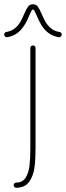

<svg xmlns="http://www.w3.org/2000/svg" viewBox="-64 -702 310 899"><path d="M0 165Q0 160.2 3.7 156.5Q7.3 152.8 12.2 152.8Q41.5 152.8 55.9 130.1Q70.3 107.4 74.2 73.5Q78.1 39.6 78.1 -10.7V-477.1Q78.1 -482.4 81.8 -485.8Q85.4 -489.3 90.3 -489.3Q95.7 -489.3 99.1 -485.8Q102.5 -482.4 102.5 -477.1V-10.7Q102.5 43.9 97.4 82.8Q92.3 121.6 72.3 149.4Q52.2 177.2 12.2 177.2Q7.3 177.2 3.7 173.8Q0 170.4 0 165ZM225.1 -540Q225.1 -534.7 220.7 -530.8Q216.3 -526.9 210.9 -527.8Q159.2 -536.1 129.4 -585.4Q119.1 -602.1 106.4 -632.3Q100.1 -646.5 96.9 -652.1Q93.8 -657.7 90.3 -657.7Q86.9 -657.7 83.7 -652.1Q80.6 -646.5 74.7 -633.3Q70.3 -622.1 64 -608.6Q57.6 -595.2 49.8 -583.5Q36.1 -561.5 17.1 -547.1Q-2 -532.7 -30.3 -527.8Q-35.6 -526.9 -40 -530.8Q-44.4 -534.7 -44.4 -540Q-44.4 -544.4 -41.5 -548.1Q-38.6 -551.8 -34.2 -552.2Q5.4 -558.6 29.3 -596.2Q38.1 -609.9 49.3 -636.7Q59.6 -660.6 67.6 -671.4Q75.7 -682.1 90.3 -682.1Q105 -682.1 113 -671.1Q121.1 -660.2 131.8 -635.3Q141.6 -612.3 149.9 -598.1Q161.6 -579.6 177 -567.6Q192.4 -555.7 214.8 -552.2Q219.7 -551.8 222.4 -548.1Q225.1 -544.4 225.1 -540Z"/></svg>

Font: Velvelyne Light
Style: Regular
Weight: 200
Designer: Manon Van der Borght et Mariel Nils
Foundry: Velvetyne
Version: Version 1.070